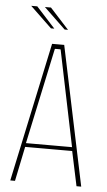

<svg xmlns="http://www.w3.org/2000/svg" viewBox="-55 -816 476 852"><g transform="rotate(5 183.0 -390.0)"><path d="M24 0 156 -620H210L340 0H319L285 -160L292 -154H72L78 -160L45 0ZM78 -167 75 -171H289L285 -167L196 -598L194 -599H172L170 -598ZM145 -688 49 -780H76L160 -688ZM206 -688 110 -780H137L221 -688Z"/></g></svg>

Font: Smooch Sans Thin Thin
Style: Regular
Weight: 250
Version: Version 1.010